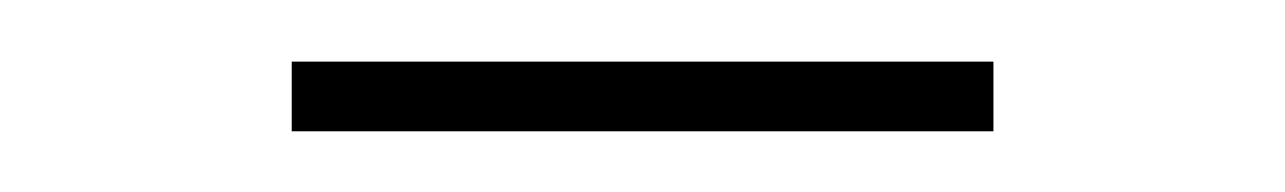

<svg xmlns="http://www.w3.org/2000/svg" viewBox="-20 -704 415 62"><path d="M300.8 -684.1H74.2V-661.6H300.8Z"/></svg>

Font: Raveo Display Display Thin
Style: Regular
Weight: 100
Designer: Jakub Foglar, Rasmus Andersson (Inter)
Foundry: Jakubfoglar.com
Version: Version 1.100;Glyphs 3.2.3 (3260)